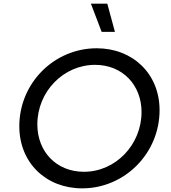

<svg xmlns="http://www.w3.org/2000/svg" viewBox="-20 -1022 939 1054"><path d="M611 -847 569 -1002H479L538 -847ZM431 12C665 12 856 -181 856 -417C856 -617 709 -757 511 -757C276 -757 86 -565 86 -329C86 -128 233 12 431 12ZM441 -79C288 -79 185 -191 185 -339C185 -519 328 -666 502 -666C654 -666 757 -554 757 -407C757 -228 615 -79 441 -79Z"/></svg>

Font: Plus Jakarta Text
Style: Italic
Weight: 400
Italic angle: -12°
Designer: Gumpita Rahayu
Foundry: Tokotype Studio
Version: Version 1.000;hotconv 1.0.109;makeotfexe 2.5.65596